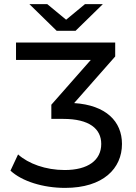

<svg xmlns="http://www.w3.org/2000/svg" viewBox="-20 -907 663 935"><path d="M348 -757 481 -887H394L302 -811L210 -887H123L256 -757ZM341 -405 541 -632V-700H58V-615H422L230 -397V-328H288C415 -328 473 -280 473 -206C473 -127 409 -79 295 -79C202 -79 118 -110 68 -155L31 -76C87 -24 190 8 297 8C483 8 574 -87 574 -206C574 -316 496 -395 341 -405Z"/></svg>

Font: AWKNG-Font Medium
Style: Regular
Weight: 500
Designer: Awakening Church
Foundry: Awakening Church
Version: Version 1.700;PS 001.700;hotconv 1.0.88;makeotf.lib2.5.64775